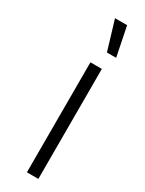

<svg xmlns="http://www.w3.org/2000/svg" viewBox="-189 -728 571 756"><g transform="rotate(30 96.5 -349.5)"><path d="M143 0H91V-500H143ZM170 -566H128L88 -699H143Z"/></g></svg>

Font: Kulim Park ExtraLight
Style: Regular
Weight: 275
Designer: Noponies / Dale Sattler
Foundry: Noponies
Version: Version 1.000; ttfautohint (v1.8.3)